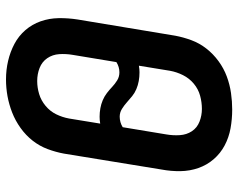

<svg xmlns="http://www.w3.org/2000/svg" viewBox="-97 -689 794 640"><g transform="rotate(-90 300.0 -369.0)"><path d="M255 8Q223 8 192.5 2.5Q162 -3 135.5 -17Q109 -31 89.5 -53.5Q70 -76 60 -104.5Q50 -133 49.5 -164.5Q49 -196 55 -228L108 -553Q113 -580 123 -607Q133 -634 151 -657Q169 -680 193.5 -697.5Q218 -715 245 -725.5Q272 -736 299.5 -741Q327 -746 355 -746Q387 -746 417 -739Q447 -732 473.5 -718Q500 -704 519.5 -681.5Q539 -659 549 -630.5Q559 -602 559.5 -570.5Q560 -539 555 -507L501 -182Q496 -155 486 -128Q476 -101 458 -78Q440 -55 416 -37.5Q392 -20 365 -10Q338 0 310 4Q282 8 255 8ZM379 -368Q388 -368 396.5 -370.5Q405 -373 413 -378L437 -523Q441 -546 439.5 -568.5Q438 -591 426 -608.5Q414 -626 393.5 -634Q373 -642 350 -642Q328 -642 306.5 -635.5Q285 -629 267 -614Q249 -599 239 -578.5Q229 -558 225 -536L208 -432Q214 -433 219.5 -433.5Q225 -434 231 -434Q245 -434 259 -431.5Q273 -429 286 -423.5Q299 -418 310 -409.5Q321 -401 330.5 -392Q340 -383 352 -375.5Q364 -368 379 -368ZM257 -93Q279 -93 301 -99Q323 -105 341 -120Q359 -135 369.5 -156Q380 -177 384 -199L401 -303Q395 -302 389.5 -301.5Q384 -301 379 -301Q364 -301 350 -303.5Q336 -306 323 -311.5Q310 -317 299.5 -325.5Q289 -334 279 -343Q269 -352 257 -359.5Q245 -367 231 -367Q222 -367 213 -364.5Q204 -362 196 -357L172 -212Q168 -189 169.5 -166.5Q171 -144 182.5 -126.5Q194 -109 214.5 -101Q235 -93 257 -93Z"/></g></svg>

Font: Iosevka Curly Extended
Style: Bold Italic
Weight: 700
Width: 7
Italic angle: -9°
Monospace: yes
Designer: Belleve Invis
Foundry: Belleve Invis
Version: Version 11.1.0; ttfautohint (v1.8.3)